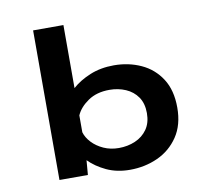

<svg xmlns="http://www.w3.org/2000/svg" viewBox="-83 -843 1040 948"><g transform="rotate(-10 437.5 -369.5)"><path d="M142 0V-750H294V-434Q331 -467 384.5 -489Q438 -511 504 -511Q578 -511 640.2 -482.5Q702.5 -454 739.8 -396.2Q777 -338.5 777 -251.5Q777 -164.5 737.5 -106Q698 -47.5 633.8 -18.2Q569.5 11 494.5 11Q429 11 377.2 -13.2Q325.5 -37.5 290.5 -73L284.5 0ZM462 -395.5Q397.5 -395.5 354 -365.5Q310.5 -335.5 294 -297V-212.5Q302 -185 325.2 -160.2Q348.5 -135.5 382.8 -120Q417 -104.5 459 -104.5Q503.5 -104.5 541.2 -120.8Q579 -137 601.8 -169.5Q624.5 -202 624.5 -250.5Q624.5 -299.5 602.2 -331.5Q580 -363.5 542.8 -379.5Q505.5 -395.5 462 -395.5Z"/></g></svg>

Font: Trispace SemiExpanded SemiBold
Style: Regular
Weight: 600
Width: 6
Designer: Tyler Finck
Foundry: Etcetera Type Company
Version: Version 1.210; ttfautohint (v1.8.3)